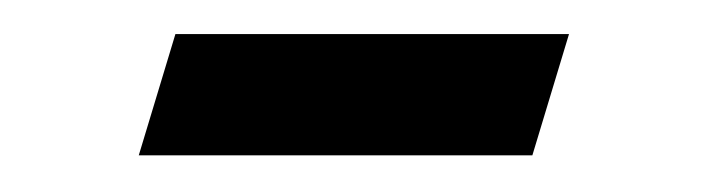

<svg xmlns="http://www.w3.org/2000/svg" viewBox="-20 -294 404 110"><path d="M80.5 -274.5H306L285 -205H59.5Z"/></svg>

Font: Newsreader 12pt
Style: Italic
Weight: 400
Italic angle: -17°
Version: Version 1.003